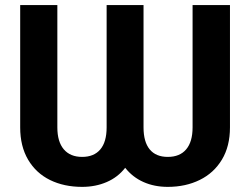

<svg xmlns="http://www.w3.org/2000/svg" viewBox="-20 -727 986 757"><path d="M59.6 -707H206.1V-224.6Q206.1 -168.5 231.4 -138.4Q256.8 -108.4 303.7 -108.4Q350.6 -108.4 375.5 -137.9Q400.4 -167.5 400.4 -224.6V-707H545.9V-224.6Q545.9 -167.5 570.3 -137.9Q594.7 -108.4 641.6 -108.4Q689 -108.4 714.1 -138.2Q739.3 -168 739.3 -224.6V-707H886.7V-224.6Q886.7 -150.4 855 -97.7Q823.2 -44.9 767.6 -17.6Q711.9 9.8 641.6 9.8Q588.4 9.8 545.7 -9.3Q502.9 -28.3 473.6 -65.4Q444.8 -28.3 400.9 -9.3Q356.9 9.8 303.7 9.8Q232.4 9.8 177.2 -17.3Q122.1 -44.4 90.8 -97.4Q59.6 -150.4 59.6 -224.6Z"/></svg>

Font: Pretendard
Style: Bold
Weight: 700
Designer: Base glyphs from Inter by Rasmus Andersson; Hangeul glyphs from Noto Sans CJK(Source Han Sans) by Jang Soo-young and Kan
Foundry: Kil Hyung-jin
Version: Version 1.309